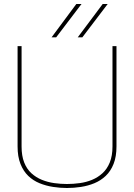

<svg xmlns="http://www.w3.org/2000/svg" viewBox="-20 -931 670 961"><path d="M68 -198V-700H88V-198Q88 -151 101 -118Q114 -85 137 -64Q160 -43 189.5 -31Q219 -19 251.5 -14.5Q284 -10 315 -10Q347 -10 379.5 -14.5Q412 -19 441 -31Q470 -43 493 -64Q516 -85 529.5 -118Q543 -151 543 -198V-700H563V-198Q563 -147 548.5 -110.5Q534 -74 509 -50.5Q484 -27 452.5 -14Q421 -1 385.5 4.5Q350 10 315 10Q281 10 245.5 4.5Q210 -1 178 -14Q146 -27 121.5 -50.5Q97 -74 82.5 -110.5Q68 -147 68 -198ZM369 -744 494 -911H519L392 -744ZM238 -744 362 -911H388L261 -744Z"/></svg>

Font: Georama ExtraCondensed Thin Thin
Style: Regular
Weight: 250
Version: Version 1.001